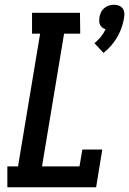

<svg xmlns="http://www.w3.org/2000/svg" viewBox="-20 -789 544 809"><path d="M416 -566 378 -607Q393 -619 405 -634Q417 -649 425 -666Q417 -668 411 -673Q405 -678 401.5 -685Q398 -692 398 -700Q398 -708 399 -716Q401 -727 405.5 -737Q410 -747 419 -754.5Q428 -762 438.5 -765.5Q449 -769 460 -769Q471 -769 480.5 -765.5Q490 -762 496 -754.5Q502 -747 503.5 -737Q505 -727 503 -716Q500 -695 493 -674.5Q486 -654 475 -634.5Q464 -615 449 -597.5Q434 -580 416 -566ZM11 0V-88H56L149 -647H115V-735H317L318 -647H250L157 -88H315L327 -159H411L385 0Z"/></svg>

Font: Iosevka Curly Slab Semibold
Style: Italic
Weight: 600
Italic angle: -9°
Monospace: yes
Designer: Belleve Invis
Foundry: Belleve Invis
Version: Version 22.1.2; ttfautohint (v1.8.4)